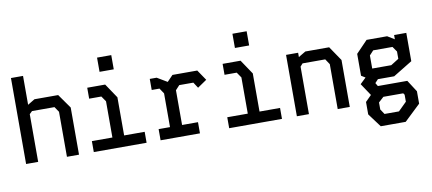

<svg xmlns="http://www.w3.org/2000/svg" viewBox="-84 -1135 3769 1676"><g transform="rotate(-10 1800.0 -297.0)"><path d="M66 -762H173V-506L236 -544H446L535 -418V0H428V-399L396 -446H197L173 -423V0H66Z M707 -563V-466H815L848 -418V-97H666V0H1134V-97H952V-435L866 -563ZM837 -681V-807H963V-681Z M1258 -544V-446H1327L1359 -398V-99H1258V0H1607V-99H1466V-407L1502 -446H1627L1660 -395L1742 -451L1679 -544H1459L1408 -491L1319 -544Z M1907 -563V-466H2015L2048 -418V-97H1866V0H2334V-97H2152V-435L2066 -563ZM2037 -681V-807H2163V-681Z M2466 -544V0H2573V-421L2595 -446H2796L2828 -398V0H2935V-416L2848 -544H2637L2573 -506V-544Z M3239 -36H3415L3425 -22V40L3351 113H3223L3193 68V6ZM3186 -412 3222 -451H3393L3425 -405V-340L3355 -296H3186ZM3363 -196 3533 -300V-551H3425V-513L3363 -551H3181L3079 -445V-251L3115 -229L3063 -179L3135 -71L3082 -18V92L3172 213H3393L3536 77V-33L3469 -137H3208L3191 -166L3219 -196Z"/></g></svg>

Font: Kode Mono SemiBold
Style: Regular
Weight: 600
Monospace: yes
Designer: Isa Ozler
Foundry: Kadena LLC
Version: Version 1.206;gftools[0.9.28]